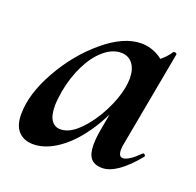

<svg xmlns="http://www.w3.org/2000/svg" viewBox="-84 -498 613 600"><g transform="rotate(20 222.0 -198.0)"><path d="M16 -63Q16 -130 60.5 -209.5Q105 -289 170.5 -344Q236 -399 294 -399Q328 -399 357 -380Q386 -361 389 -324L329 -357Q346 -359 364.5 -373Q383 -387 396 -407Q398 -409 400 -409Q403 -409 406 -407Q409 -405 408 -404L350 -89Q347 -76 347 -66Q347 -42 361 -42Q380 -42 415 -77Q416 -78 418 -78Q421 -78 423 -74.5Q425 -71 423 -69Q359 9 311 9Q285 9 273 -5.5Q261 -20 261 -51Q261 -68 264 -89L289 -229L310 -246Q287 -167 249 -108Q211 -49 167.5 -18Q124 13 83 13Q52 13 34 -6Q16 -25 16 -63ZM294 -253Q297 -270 297 -283Q297 -314 283 -332Q269 -350 244 -350Q216 -350 188.5 -327Q161 -304 140.5 -263Q120 -222 111 -172Q106 -140 106 -124Q106 -91 117 -75.5Q128 -60 147 -60Q177 -60 208.5 -91.5Q240 -123 263.5 -168.5Q287 -214 294 -253Z"/></g></svg>

Font: Cormorant Infant
Style: Bold Italic
Weight: 700
Italic angle: -10°
Designer: Christian Thalmann (Catharsis Fonts)
Foundry: Catharsis Fonts
Version: Version 4.000